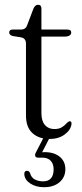

<svg xmlns="http://www.w3.org/2000/svg" viewBox="-20 -573 344 802"><path d="M68 -417 33.5 -422.5Q18.5 -426 18.5 -437.5Q18.5 -449.5 33 -449.5H67Q87.5 -449.5 93.5 -468L119.5 -536.5Q126.5 -553 139 -553Q153 -553 153 -537V-449.5H261Q277.5 -449.5 277.5 -437.5Q277.5 -420 247.5 -420H153V-100Q153 -68 167.5 -51Q182 -34 207 -34Q226 -34 237.2 -40.8Q248.5 -47.5 255.5 -55.5Q262.5 -63.5 269.5 -66.5Q280.5 -67.5 278.5 -53.5Q275 -29.5 249.8 -11Q224.5 7.5 187 7.5Q142.5 7.5 115.5 -17Q88.5 -41.5 88.5 -91V-390.5Q88.5 -413 68 -417ZM166 -6H191.5L156 63Q161 62.5 166.5 62.5Q206 62.5 229.5 81.8Q253 101 253 133.5Q253 167 228.8 188Q204.5 209 164 209Q130 209 106.5 193.5Q83 178 81.5 155Q81 141 92 140.5Q101.5 140 105.5 150Q110.5 169 125.8 176.8Q141 184.5 159.5 184.5Q204 184.5 204 134Q204 112 192 98.8Q180 85.5 156.5 85.5H139Q130 85.5 127.5 79.5Q125 73.5 129 65.5Z"/></svg>

Font: Fraunces 72pt Soft Light
Style: Regular
Weight: 300
Version: Version 1.000;[b76b70a41]